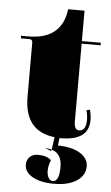

<svg xmlns="http://www.w3.org/2000/svg" viewBox="-53 -574 471 818"><g transform="rotate(5 182.0 -165.0)"><path d="M222 12H216L212 44Q273 45 307.5 66.5Q342 88 342 122Q342 161 306 184.5Q270 208 210 208Q152 208 117.5 188.5Q83 169 83 137Q83 117 96 104Q109 91 131 91Q168 91 188 109Q178 132 178 155Q178 173 185 185Q192 197 203 197Q231 197 231 135Q231 76 187 64L195 10Q65 -4 65 -152V-383Q65 -397 51 -397H15V-408H46Q189 -408 205 -538H275V-408H356V-397H275V-65Q275 -28 296 -28Q326 -28 326 -76Q326 -96 320 -116L335 -120Q341 -96 341 -76Q341 12 222 12ZM159 60Q176 60 187 64L186 70Z"/></g></svg>

Font: Arapey Black-Display
Style: Regular
Weight: 900
Designer: Eduardo Rodriguez Tunni
Foundry: Eduardo Rodriguez Tunni
Version: Version 4.000